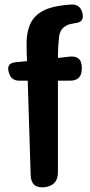

<svg xmlns="http://www.w3.org/2000/svg" viewBox="-20 -817 395 845"><path d="M102 -462H65Q28 -462 19 -498L18 -501Q8 -539 48 -543L99 -548Q98 -564 97.5 -583Q97 -602 97 -625Q97 -682 118 -721Q140 -760 191 -779Q211 -786 236 -790.5Q261 -795 292 -797Q334 -800 343 -758Q352 -719 310 -715Q297 -713 287 -710.5Q277 -708 270 -703Q245 -690 240 -656Q238 -639 236.5 -615.5Q235 -592 235 -562L288 -568Q340 -572 340 -520V-515Q340 -462 288 -462H235V-59Q235 0 176 7Q117 13 115 -46Z"/></svg>

Font: MaokenZhuyuanTi
Style: Regular
Weight: 400
Designer: Fontworks Inc & LongZhuTi team: ZERO子、时光羊、荆南、频凡、刘鹏、Little White Dog、帆影Magmeta、奈白不弍、白日月球、ChaoTawei、雨三（排名不分先后）
Version: Version 1.000; 20230222